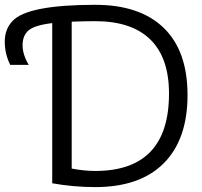

<svg xmlns="http://www.w3.org/2000/svg" viewBox="-129 -760 832 790"><path d="M-78.1 -672.9Q-16.6 -740.2 262.7 -740.2Q446.3 -740.2 544.4 -645.5Q642.6 -550.8 642.6 -368.7Q642.6 -186.5 544.9 -88.4Q447.3 9.8 262.7 9.8Q173.8 9.8 85.9 -5.9V-665Q12.7 -656.2 -11.7 -634.8Q-36.1 -613.3 -36.1 -574.2Q-36.1 -535.2 -10.7 -493.2H-86.9Q-109.4 -538.1 -109.4 -588.9Q-109.4 -639.6 -78.1 -672.9ZM166 -66.4Q216.8 -56.6 262.7 -56.6Q566.4 -56.6 566.4 -375Q566.4 -522.5 489.3 -597.7Q412.1 -672.9 262.7 -672.9Q222.7 -672.9 166 -670.9Z"/></svg>

Font: GenEi M Gothic v2 Regular
Style: Regular
Weight: 400
Version: Version 2.0